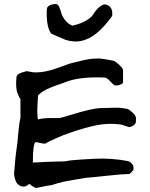

<svg xmlns="http://www.w3.org/2000/svg" viewBox="-20 -925 747 958"><path d="M161 13Q143 8 127 -8Q121 -2 107 5Q80 10 63 -13Q54 -27 50 -57L58 -147L67 -215Q68 -224 72 -269Q76 -314 82 -336V-431Q78 -435 70.5 -452.5Q63 -470 63 -475Q58 -508 63 -545Q66 -552 74.5 -557Q83 -562 97 -565.5Q111 -569 113 -570Q150 -562 164 -564Q185 -564 208.5 -569Q232 -574 245.5 -578.5Q259 -583 289 -593.5Q319 -604 329 -608Q342 -611 371.5 -618.5Q401 -626 421.5 -629.5Q442 -633 468 -633Q479 -634 514 -628L550 -621L560 -614Q570 -606 575 -601.5Q580 -597 586.5 -589.5Q593 -582 594 -576V-513Q590 -505 575.5 -501Q561 -497 550 -500Q546 -502 528.5 -521Q511 -540 499 -538Q387 -543 316 -519Q305 -514 271 -502.5Q237 -491 215 -480.5Q193 -470 177 -456L170 -450Q162 -346 170 -329Q193 -336 234 -336H278Q295 -340 342.5 -354.5Q390 -369 424.5 -377Q459 -385 487 -386Q497 -386 519 -386.5Q541 -387 555.5 -387.5Q570 -388 588.5 -386Q607 -384 620 -380Q665 -350 658 -326Q662 -303 632 -292Q626 -289 606 -296.5Q586 -304 582 -304Q520 -312 461 -300Q402 -288 322 -260Q303 -254 261.5 -236Q220 -218 208 -209Q199 -207 180.5 -211.5Q162 -216 158 -216Q144 -211 144 -114Q184 -116 216.5 -117.5Q249 -119 264.5 -119Q280 -119 291 -119.5Q302 -120 305 -120Q308 -120 310 -121Q333 -126 392 -129.5Q451 -133 456 -133Q535 -137 620 -121Q634 -116 641.5 -103.5Q649 -91 645 -76Q637 -65 626 -57Q584 -56 512.5 -48Q441 -40 411 -38Q404 -37 373.5 -32Q343 -27 316 -22Q289 -17 278 -13Q269 -12 249.5 -5Q230 2 224 0ZM358 -718Q332 -718 305 -727L236 -757Q213 -785 213 -860Q213 -876 214.5 -883.5Q216 -891 226.5 -897.5Q237 -904 258 -905Q268 -905 274.5 -892Q281 -879 285.5 -861.5Q290 -844 304.5 -825Q319 -806 341 -797Q385 -807 411 -823Q437 -839 445 -853Q453 -867 466.5 -881.5Q480 -896 499 -903Q518 -903 529 -890.5Q540 -878 540 -864V-846Q450 -718 358 -718Z"/></svg>

Font: Excalifont
Style: Regular
Weight: 400
Designer: Your Own Font Foundry (Virgil); Ján Filípek / DizajnDesign (Excalifont, modifications)
Foundry: Your Own Font Foundry (Virgil); Ján Filípek / DizajnDesign (Excalifont, modifications)
Version: Version 1.000;Glyphs 3.2 (3227)